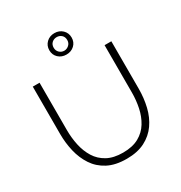

<svg xmlns="http://www.w3.org/2000/svg" viewBox="-213 -1095 1183 1253"><g transform="rotate(-30 378.0 -468.5)"><path d="M379 5Q294 5 237 -25Q180 -55 146 -106.5Q112 -158 97 -222Q82 -286 82 -353V-710H133V-353Q133 -294 145 -238.5Q157 -183 184.5 -138.5Q212 -94 259.5 -68Q307 -42 378 -42Q450 -42 497.5 -68.5Q545 -95 572.5 -140Q600 -185 611.5 -240.5Q623 -296 623 -353V-710H674V-353Q674 -282 658.5 -217.5Q643 -153 608 -103Q573 -53 516.5 -24Q460 5 379 5ZM294 -861Q294 -896 318 -919Q342 -942 378 -942Q414 -942 438 -919Q462 -896 462 -861Q462 -826 438 -803.5Q414 -781 378 -781Q342 -781 318 -803.5Q294 -826 294 -861ZM378 -912Q357 -912 342 -898.5Q327 -885 327 -861Q327 -839 342 -824.5Q357 -810 378 -810Q397 -810 413 -824Q429 -838 429 -861Q429 -885 414 -898.5Q399 -912 378 -912Z"/></g></svg>

Font: Raleway Light
Style: Regular
Weight: 300
Designer: Matt McInerney, Pablo Impallari, Rodrigo Fuenzalida
Foundry: Matt McInerney, Pablo Impallari, Rodrigo Fuenzalida
Version: Version 4.026